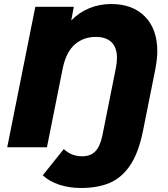

<svg xmlns="http://www.w3.org/2000/svg" viewBox="-20 -734 835 957"><path d="M764 -478Q764 -441 754 -388L693 -83Q671 27 629 89.5Q587 152 527 177.5Q467 203 384 203Q326 203 276.5 187Q227 171 193 140L298 9Q336 45 390 45Q430 45 454 21.5Q478 -2 490 -57L557 -392Q563 -422 563 -445Q563 -497 536 -523.5Q509 -550 457 -550Q396 -550 353 -512.5Q310 -475 293 -395L214 0H16L156 -700H348L335 -632Q374 -672 425 -693Q476 -714 534 -714Q641 -714 702.5 -651.5Q764 -589 764 -478Z"/></svg>

Font: Montserrat Alternates ExtraBold
Style: Italic
Weight: 800
Italic angle: -11.3°
Designer: Julieta Ulanovsky
Foundry: Julieta Ulanovsky
Version: Version 7.200